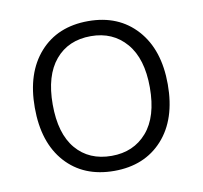

<svg xmlns="http://www.w3.org/2000/svg" viewBox="-64 -578 690 654"><g transform="rotate(-10 281.0 -251.0)"><path d="M281 8Q175 8 113 -61Q51 -130 51 -251Q51 -371 113 -440.5Q175 -510 281 -510Q386 -510 448.5 -440.5Q511 -371 511 -251Q511 -130 448.5 -61Q386 8 281 8ZM281 -44Q357 -44 403 -97Q449 -150 449 -251Q449 -351 403 -404.5Q357 -458 281 -458Q203 -458 158 -404.5Q113 -351 113 -251Q113 -150 158 -97Q203 -44 281 -44Z"/></g></svg>

Font: Mulish Light
Style: Regular
Weight: 300
Designer: Vernon Adams
Foundry: Vernon Adams
Version: Version 3.603; ttfautohint (v1.8.3)